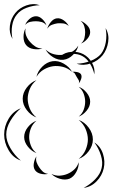

<svg xmlns="http://www.w3.org/2000/svg" viewBox="-115 -850 541 922"><path d="M175 -580Q197 -599 228.5 -601Q260 -603 285 -590Q311 -576 326.5 -549Q342 -522 338 -493Q332 -521 316.5 -545.5Q301 -570 280 -581Q260 -592 231 -591.5Q202 -591 175 -580ZM60 -481Q66 -508 88 -530Q110 -552 137 -556Q164 -560 191 -544.5Q218 -529 231 -505Q211 -523 186.5 -529Q162 -535 140 -532Q118 -529 96 -516.5Q74 -504 60 -481ZM231 -505Q241 -507 255 -504Q269 -501 274 -493Q279 -484 274.5 -470.5Q270 -457 263 -449Q267 -459 262 -466.5Q257 -474 253 -481Q249 -488 245 -495.5Q241 -503 231 -505ZM60 -286Q33 -296 13.5 -321.5Q-6 -347 -6 -376Q-6 -404 13.5 -429.5Q33 -455 60 -465Q38 -447 28 -422.5Q18 -398 18 -376Q18 -353 28 -328.5Q38 -304 60 -286ZM263 -433Q284 -426 301 -405Q318 -384 318 -362Q318 -339 301 -318.5Q284 -298 263 -290Q280 -304 287 -323.5Q294 -343 294 -362Q294 -380 287 -399.5Q280 -419 263 -433ZM-15 -79Q-52 -92 -73.5 -128.5Q-95 -165 -95 -204Q-95 -244 -73.5 -280Q-52 -316 -15 -330Q-45 -304 -65 -270Q-85 -236 -85 -204Q-85 -173 -65 -138.5Q-45 -104 -15 -79ZM263 -274Q291 -264 311 -237Q331 -210 331 -180Q331 -151 311 -124Q291 -97 263 -87Q286 -106 296.5 -131.5Q307 -157 307 -180Q307 -204 296.5 -229.5Q286 -255 263 -274ZM60 -115Q37 -123 19 -145.5Q1 -168 1 -192Q1 -217 19 -239.5Q37 -262 60 -270Q41 -254 33 -233Q25 -212 25 -192Q25 -173 33 -151.5Q41 -130 60 -115ZM338 -166Q368 -147 379.5 -111Q391 -75 383 -41Q375 -6 348.5 21Q322 48 287 52Q318 36 342.5 10.5Q367 -15 373 -43Q380 -70 369.5 -104Q359 -138 338 -166ZM116 -15Q100 -11 81 -15.5Q62 -20 53 -33Q44 -47 47.5 -66.5Q51 -86 60 -99Q56 -83 61 -70Q66 -57 73 -47Q80 -36 90 -26.5Q100 -17 116 -15ZM263 -71Q264 -48 251.5 -24.5Q239 -1 219 8Q198 16 172.5 8.5Q147 1 132 -15Q152 -5 172.5 -6.5Q193 -8 209 -15Q226 -22 241 -35.5Q256 -49 263 -71ZM-55 -663Q-72 -692 -67.5 -726.5Q-63 -761 -42 -787Q-22 -812 11.5 -824Q45 -836 76 -825Q43 -824 12.5 -812.5Q-18 -801 -34 -780Q-51 -760 -56.5 -728Q-62 -696 -55 -663ZM6 -730Q11 -745 26 -758.5Q41 -772 58 -772Q74 -772 88.5 -758Q103 -744 108 -728Q98 -741 84 -744.5Q70 -748 57 -748Q44 -748 30 -745Q16 -742 6 -730ZM112 -712Q116 -728 129 -744Q142 -760 158 -762Q175 -764 191.5 -752Q208 -740 215 -725Q203 -736 188.5 -737.5Q174 -739 161 -738Q148 -736 134.5 -731Q121 -726 112 -712ZM272 -750Q288 -744 303 -729Q318 -714 318 -696Q318 -679 304 -663Q290 -647 274 -641Q287 -652 290.5 -667Q294 -682 294 -696Q294 -710 289.5 -724.5Q285 -739 272 -750ZM392 -715Q410 -685 404.5 -648.5Q399 -612 378 -585Q356 -558 321 -545.5Q286 -533 253 -544Q288 -545 320 -557.5Q352 -570 370 -591Q387 -613 393 -647Q399 -681 392 -715ZM89 -617Q70 -611 46.5 -614.5Q23 -618 10 -634Q-2 -649 -2 -673Q-2 -697 8 -714Q4 -695 11 -678Q18 -661 29 -649Q39 -637 54 -627Q69 -617 89 -617ZM261 -631Q256 -607 235.5 -586.5Q215 -566 190 -563Q165 -560 140.5 -575Q116 -590 104 -612Q122 -595 144.5 -589.5Q167 -584 187 -587Q207 -589 227.5 -599.5Q248 -610 261 -631Z"/></svg>

Font: Rubik Puddles
Style: Regular
Weight: 400
Designer: Hubert and Fischer, NaN
Foundry: Hubert and Fischer, NaN
Version: Version 2.200